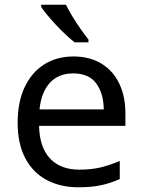

<svg xmlns="http://www.w3.org/2000/svg" viewBox="-20 -786 604 816"><path d="M292 -546Q361 -546 410.5 -516Q460 -486 486.5 -431.5Q513 -377 513 -304V-251H146Q148 -160 192.5 -112.5Q237 -65 317 -65Q368 -65 407.5 -74.5Q447 -84 489 -102V-25Q448 -7 408 1.5Q368 10 313 10Q237 10 178.5 -21Q120 -52 87.5 -113.5Q55 -175 55 -264Q55 -352 84.5 -415Q114 -478 167.5 -512Q221 -546 292 -546ZM291 -474Q228 -474 191.5 -433.5Q155 -393 148 -321H421Q420 -389 389 -431.5Q358 -474 291 -474ZM260 -766Q271 -744 287.5 -716.5Q304 -689 322.5 -663Q341 -637 356 -618V-606H297Q274 -624 245 -652.5Q216 -681 191.5 -709.5Q167 -738 155 -756V-766Z"/></svg>

Font: Noto Sans Indic Siyaq Numbers
Style: Regular
Weight: 400
Designer: Monotype Design Team
Foundry: Monotype Imaging Inc.
Version: Version 2.002; ttfautohint (v1.8.4.7-5d5b)